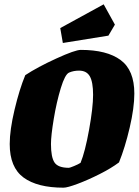

<svg xmlns="http://www.w3.org/2000/svg" viewBox="-20 -856 642 889"><path d="M25 -189Q25 -254 47.5 -348.5Q70 -443 97 -508Q153 -545 240.5 -585Q328 -625 354 -625Q475 -625 538.5 -578Q602 -531 602 -423Q602 -357 580.5 -265Q559 -173 531 -104Q495 -77 441.5 -50Q388 -23 340 -5Q292 13 274 13Q153 13 89 -34Q25 -81 25 -189ZM353 -102Q374 -153 392.5 -255.5Q411 -358 411 -417Q411 -476 396 -502.5Q381 -529 346 -529Q321 -529 300 -520Q281 -512 261.5 -448Q242 -384 229 -306Q216 -228 216 -189Q216 -128 232.5 -103.5Q249 -79 299 -79Q303 -79 322.5 -87Q342 -95 353 -102ZM259 -726 460 -836 512 -742 482 -691 271 -657Z"/></svg>

Font: Grenze Black
Style: Italic
Weight: 900
Italic angle: -10°
Designer: Renata Polastri
Foundry: Omnibus-Type
Version: Version 1.002; ttfautohint (v1.8)